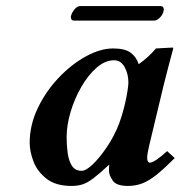

<svg xmlns="http://www.w3.org/2000/svg" viewBox="-20 -604 597 634"><path d="M340 -39Q340 -42 340 -48Q340 -54 341 -58L339 -59Q308 -30 288 -15Q268 0 252 5Q236 10 216 10Q164 10 133.5 -14Q103 -38 90.5 -71Q78 -104 78 -132Q78 -191 104.5 -246.5Q131 -302 173 -346.5Q215 -391 263 -417.5Q311 -444 354 -444Q393 -444 412 -429.5Q431 -415 438 -392Q455 -404 469 -417Q483 -430 495 -444L550 -447Q552 -447 552 -444Q552 -444 548.5 -430.5Q545 -417 539.5 -397Q534 -377 529 -356.5Q524 -336 520 -321L473 -125Q466 -96 466 -83Q466 -67 475 -67Q490 -67 532 -105L557 -82Q522 -47 497 -27Q472 -7 450 1.5Q428 10 402 10Q364 10 352 -8Q340 -26 340 -39ZM373 -195Q383 -222 390 -250Q397 -278 400.5 -300.5Q404 -323 404 -331Q404 -360 391.5 -382.5Q379 -405 357 -405Q327 -405 299 -380.5Q271 -356 248.5 -317Q226 -278 213 -234Q200 -190 200 -151Q200 -124 203.5 -98.5Q207 -73 217.5 -56.5Q228 -40 250 -40Q264 -40 286.5 -61.5Q309 -83 333 -118.5Q357 -154 373 -195ZM489 -536H224Q214 -536 214 -548Q214 -551 215 -553Q217 -562 226 -573Q235 -584 245 -584H509Q521 -584 521 -572Q521 -570 520 -568Q519 -558 509 -547Q499 -536 489 -536Z"/></svg>

Font: Libertinus Serif SemiBold
Style: Italic
Weight: 600
Italic angle: -11.5°
Designer: Philipp H. Poll, Khaled Hosny
Foundry: Caleb Maclennan
Version: Version 7.051;RELEASE